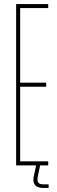

<svg xmlns="http://www.w3.org/2000/svg" viewBox="-20 -820 284 952"><path d="M60 0V-800H219V-780H80V-410H209V-390H80V-20H219V0ZM221 112H194Q165.5 112 153.8 97.5Q142 83 147 57L159 0H179L167 57Q163.5 75.5 169.8 84.8Q176 94 194 94H221Z"/></svg>

Font: Big Shoulders Display SC Thin
Style: Regular
Weight: 100
Designer: Patric King
Foundry: XO Type Co
Version: Version 2.002